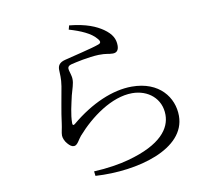

<svg xmlns="http://www.w3.org/2000/svg" viewBox="-87 -880 1174 1028"><g transform="rotate(-10 500.0 -366.0)"><path d="M346 -754C408 -736 463 -712 489 -680C505 -663 503 -653 488 -648C448 -633 351 -612 299 -598C267 -590 258 -573 258 -552C258 -530 262 -504 255 -462C247 -413 229 -326 222 -266C219 -241 212 -218 212 -202C212 -189 220 -169 232 -156C244 -142 254 -135 266 -135C285 -135 297 -166 312 -183C390 -272 509 -360 621 -360C707 -360 777 -304 777 -215C777 -142 723 -61 538 -11C492 2 419 14 348 17L351 42C580 56 847 -17 847 -197C847 -297 775 -395 625 -395C521 -395 402 -344 291 -251C283 -244 277 -246 277 -257C277 -306 291 -358 301 -404C310 -439 321 -465 320 -490C320 -510 308 -537 308 -548C308 -558 313 -565 329 -569C354 -575 423 -591 480 -593C524 -594 531 -587 557 -587C578 -587 589 -600 589 -625C589 -660 575 -689 532 -719C497 -743 445 -767 352 -776Z"/></g></svg>

Font: Noto Serif CJK KR
Style: Regular
Weight: 400
Designer: Ryoko NISHIZUKA 西塚涼子 (kana & ideographs); Frank Grießhammer (Latin, Greek & Cyrillic); Wenlong ZHANG 张文龙 (bopomofo); San
Foundry: Adobe
Version: Version 2.001;hotconv 1.1.0;makeotfexe 2.6.0